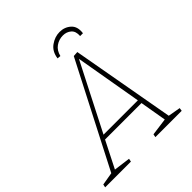

<svg xmlns="http://www.w3.org/2000/svg" viewBox="-263 -1005 1155 1155"><g transform="rotate(-45 314.5 -427.5)"><path d="M188 -20 184 0H-35L-31 -20L51 -34L390 -692L422 -694L540 -34L619 -20L616 0H392L396 -20L507 -35L478 -204H168L82 -34ZM182 -231H474L400 -658ZM432 -855Q474 -855 503.5 -828.5Q533 -802 526 -750H502Q505 -789 483.5 -807.5Q462 -826 431 -826Q397 -826 369.5 -806.5Q342 -787 333 -749L311 -751Q318 -803 354.5 -829Q391 -855 432 -855Z"/></g></svg>

Font: Bitter ExtraLight
Style: Italic
Weight: 200
Italic angle: -9°
Designer: Sol Matas, and Bitter project Authors
Foundry: Sol Matas
Version: Version 2.001